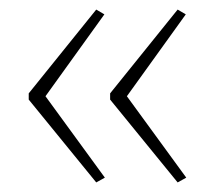

<svg xmlns="http://www.w3.org/2000/svg" viewBox="-20 -479 448 401"><path d="M40 -284 181 -459 198 -449 75 -278 199 -108 181 -98 40 -271ZM210 -284 351 -459 368 -449 245 -278 369 -108 351 -98 210 -271Z"/></svg>

Font: Noto Sans Gujarati UI ExtraCondensed Thin
Style: Regular
Weight: 100
Width: 2
Designer: Jelle Bosma - Monotype Design Team, Universal Thirst
Foundry: Monotype Imaging Inc.
Version: Version 2.106; ttfautohint (v1.8.4.7-5d5b)